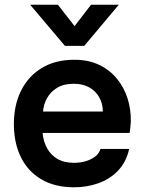

<svg xmlns="http://www.w3.org/2000/svg" viewBox="-20 -789 614 816"><path d="M295 7Q213 7 155.5 -27Q98 -61 68.5 -121.5Q39 -182 39 -262Q39 -342 69.5 -403.5Q100 -465 157.5 -500Q215 -535 296 -535Q356 -535 401 -513.5Q446 -492 476.5 -455Q507 -418 522 -371Q537 -324 536 -272Q535 -260 534 -248.5Q533 -237 531 -224H161Q164 -189 179.5 -160Q195 -131 223.5 -114Q252 -97 295 -97Q320 -97 343 -103.5Q366 -110 383.5 -123Q401 -136 407 -156H529Q516 -99 481 -63Q446 -27 397.5 -10Q349 7 295 7ZM163 -315H417Q417 -348 402 -375Q387 -402 359.5 -417.5Q332 -433 293 -433Q251 -433 223 -416Q195 -399 180 -372Q165 -345 163 -315ZM256 -594 108 -769H226L297 -678L367 -769H485L338 -594Z"/></svg>

Font: Onest SemiBold
Style: Regular
Weight: 600
Designer: Dmitri Voloshin, Andrey Kudryavtsev
Foundry: Dmitri Voloshin, Andrey Kudryavtsev
Version: Version 1.000;gftools[0.9.33]